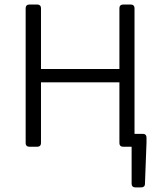

<svg xmlns="http://www.w3.org/2000/svg" viewBox="-20 -645 693 844"><path d="M571.3 -56.6V-609.4C571.3 -619.1 565.4 -625 555.7 -625H520.5C510.7 -625 504.9 -619.1 504.9 -609.4V-341.8H160.2V-609.4C160.2 -619.1 154.3 -625 144.5 -625H108.4C98.6 -625 92.8 -619.1 92.8 -609.4V-15.6C92.8 -5.9 98.6 0 108.4 0H144.5C154.3 0 160.2 -5.9 160.2 -15.6V-283.2H504.9V-15.6C504.9 -5.9 510.7 0 520.5 0H558.6V163.1C558.6 172.9 564.5 178.7 574.2 178.7H600.6C610.4 178.7 617.2 173.8 617.2 163.1L624 -17.6V-41C624 -50.8 618.2 -56.6 608.4 -56.6Z"/></svg>

Font: Ed Sans Neue Light
Style: Regular
Weight: 300
Designer: Stephen Hutchings
Version: Version 1.004;PS 001.004;hotconv 1.0.88;makeotf.lib2.5.64775